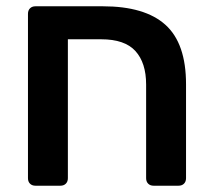

<svg xmlns="http://www.w3.org/2000/svg" viewBox="-20 -591 675 611"><path d="M93 0Q82 0 75.5 -6.5Q69 -13 69 -24V-547Q69 -558 75.5 -564.5Q82 -571 93 -571H307Q441 -571 506.5 -512Q572 -453 572 -323V-24Q572 -13 565.5 -6.5Q559 0 548 0H469Q458 0 451.5 -6.5Q445 -13 445 -24V-322Q445 -391 411 -428.5Q377 -466 302 -466H196V-24Q196 -13 189.5 -6.5Q183 0 172 0Z"/></svg>

Font: Fz Rubik Med
Style: Regular
Weight: 500
Designer: Hubert and Fischer
Foundry: Hubert and Fischer
Version: Vit hóa bi FontZin.com